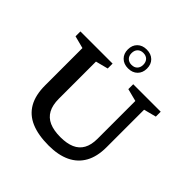

<svg xmlns="http://www.w3.org/2000/svg" viewBox="-239 -1120 1319 1319"><g transform="rotate(45 421.0 -460.0)"><path d="M635.5 -259.5V-627L544 -650.5V-698H811V-650.5L720.5 -627V-262Q720.5 -172 686.8 -111.2Q653 -50.5 588.5 -19.8Q524 11 431 11Q328.5 11 259.8 -18.5Q191 -48 156.2 -109.2Q121.5 -170.5 121.5 -264V-627L31 -650.5V-698H343.5V-650.5L253 -627V-266Q253 -204.5 274.5 -164.8Q296 -125 339 -106Q382 -87 447 -87Q509 -87 551 -105.2Q593 -123.5 614.2 -161.8Q635.5 -200 635.5 -259.5ZM441.5 -932.5Q484 -932.5 509.5 -907.5Q535 -882.5 535 -841Q535 -800 509.5 -774.8Q484 -749.5 441.5 -749.5Q399.5 -749.5 374 -774.8Q348.5 -800 348.5 -841Q348.5 -882.5 374 -907.5Q399.5 -932.5 441.5 -932.5ZM441.5 -783.5Q468 -783.5 483.2 -799.2Q498.5 -815 498.5 -841Q498.5 -868 483.2 -883.8Q468 -899.5 441.5 -899.5Q415.5 -899.5 400 -883.8Q384.5 -868 384.5 -841Q384.5 -815 400 -799.2Q415.5 -783.5 441.5 -783.5Z"/></g></svg>

Font: Newsreader 9pt Medium
Style: Regular
Weight: 500
Designer: Hugues Gentile
Foundry: Production Type
Version: Version 1.003